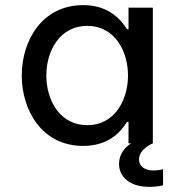

<svg xmlns="http://www.w3.org/2000/svg" viewBox="-20 -560 693 750"><path d="M564 170C594 170 617 164 617 164V101C617 101 598 106 580 106C542 106 523 87 523 63C523 21 577 0 577 0V-530H482V-446H476C453 -483 405 -540 305 -540C144 -540 65 -401 65 -265C65 -129 144 10 305 10C405 10 453 -46 476 -84H482V0H492C469 15 445 41 445 80C445 130 485 170 564 170ZM321 -459C427 -459 480 -362 480 -265C480 -168 427 -71 321 -71C214 -71 161 -168 161 -265C161 -362 214 -459 321 -459Z"/></svg>

Font: Be Vietnam Pro
Style: Regular
Weight: 400
Designer: Lam Bao, Tony Le, Vietanh Nguyen
Foundry: Yellow Type Foundry
Version: Version 1.002